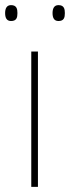

<svg xmlns="http://www.w3.org/2000/svg" viewBox="-32 -729 273 749"><path d="M-12 -678C-12 -661 -7 -647 11 -647C33 -647 36 -661 36 -678C36 -694 33 -709 11 -709C-7 -709 -12 -694 -12 -678ZM173 -678C173 -661 178 -647 196 -647C218 -647 221 -661 221 -678C221 -694 218 -709 196 -709C178 -709 173 -694 173 -678ZM116 0V-528H90V0Z"/></svg>

Font: Noto Sans Sinhala Thin
Style: Regular
Weight: 100
Designer: Jelle Bosma - Monotype Design Team
Foundry: Monotype Imaging Inc.
Version: Version 2.006